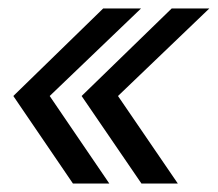

<svg xmlns="http://www.w3.org/2000/svg" viewBox="-20 -474 515 454"><path d="M314.5 -40 173 -247 386 -454H475L259 -247L400.5 -40ZM152.5 -40 11.5 -247 224 -454H313.5L97.5 -247L238.5 -40Z"/></svg>

Font: Anybody
Style: Italic
Weight: 400
Italic angle: -10°
Designer: Tyler Finck
Foundry: Etcetera Type Company
Version: Version 1.010; ttfautohint (v1.8.3) -l 8 -r 50 -G 200 -x 14 